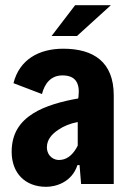

<svg xmlns="http://www.w3.org/2000/svg" viewBox="-20 -710 505 741"><path d="M408 -690H270L179 -571H277ZM224 -522C130 -522 55 -480 32 -389L142 -347C152 -387 176 -419 221 -419C270 -419 289 -391 283 -338L282 -330C218 -319 154 -301 109 -273C56 -240 25 -194 25 -124C25 -42 77 11 158 11C195 11 257 -6 279 -73H287L293 0H419V-342C419 -471 341 -522 224 -522ZM215 -93C188 -89 161 -108 161 -142C161 -170 179 -192 205 -209C225 -223 252 -234 280 -239V-148C266 -120 245 -96 215 -93Z"/></svg>

Font: Decalotype
Style: Bold
Weight: 700
Designer: Alfredo Marco Pradil
Foundry: Alfredo Marco Pradil
Version: Version 1.0